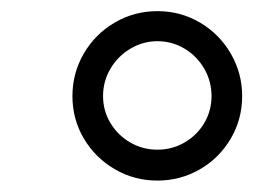

<svg xmlns="http://www.w3.org/2000/svg" viewBox="-20 -744 467 343"><path d="M109.4 -572.3Q109.4 -613.3 129.6 -648.2Q149.9 -683.1 184.8 -703.6Q219.7 -724.1 261.2 -724.1Q302.7 -724.1 337.4 -703.6Q372.1 -683.1 392.3 -648.2Q412.6 -613.3 412.6 -572.3Q412.6 -530.8 392.1 -496.1Q371.6 -461.4 336.9 -441.4Q302.2 -421.4 261.2 -421.4Q219.7 -421.4 185.1 -441.7Q150.4 -461.9 129.9 -496.3Q109.4 -530.8 109.4 -572.3ZM357.9 -572.3Q357.9 -598.6 345 -621.1Q332 -643.6 309.8 -657Q287.6 -670.4 261.2 -670.4Q235.4 -670.4 212.9 -657Q190.4 -643.6 177.2 -621.1Q164.1 -598.6 164.1 -572.3Q164.1 -546.4 177.2 -524.4Q190.4 -502.4 212.6 -489.5Q234.9 -476.6 261.2 -476.6Q287.6 -476.6 309.8 -489.5Q332 -502.4 345 -524.4Q357.9 -546.4 357.9 -572.3Z"/></svg>

Font: Viking Open Sans
Style: Italic
Weight: 400
Italic angle: -12°
Foundry: Ascender Corporation
Version: Version 2.000